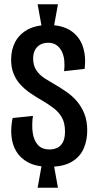

<svg xmlns="http://www.w3.org/2000/svg" viewBox="-20 -777 455 898"><path d="M176 -646 156 -757H251L231 -646ZM156 101 176 -10H231L251 101ZM211 3Q151 3 113.5 -16.5Q76 -36 56.5 -68.5Q37 -101 33.5 -141.5Q30 -182 39 -225L134 -235Q128 -192 133 -156.5Q138 -121 157 -99.5Q176 -78 212 -78Q232 -78 248.5 -86Q265 -94 274.5 -112.5Q284 -131 284 -162Q284 -201 270 -226.5Q256 -252 230.5 -271.5Q205 -291 172 -310Q144 -326 119 -343.5Q94 -361 74.5 -382.5Q55 -404 43.5 -432.5Q32 -461 32 -498Q32 -545 51.5 -581.5Q71 -618 110 -639Q149 -660 207 -660Q270 -660 310 -634Q350 -608 366.5 -562Q383 -516 376 -455L280 -444Q283 -471 280.5 -495Q278 -519 268.5 -537.5Q259 -556 243.5 -566.5Q228 -577 206 -577Q183 -577 167 -567.5Q151 -558 143 -541.5Q135 -525 135 -503Q135 -471 150 -448.5Q165 -426 188.5 -411Q212 -396 235 -383Q264 -366 291.5 -347Q319 -328 340.5 -302.5Q362 -277 375 -244Q388 -211 388 -166Q388 -120 371 -81.5Q354 -43 315 -20Q276 3 211 3Z"/></svg>

Font: Bricolage Grotesque 48pt Condensed Medium
Style: Regular
Weight: 500
Width: 3
Designer: Mathieu Triay
Foundry: Atelier Triay
Version: Version 1.001;gftools[0.9.33.dev8+g029e19f]